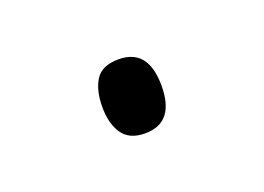

<svg xmlns="http://www.w3.org/2000/svg" viewBox="-33 -431 268 195"><g transform="rotate(-20 100.5 -333.0)"><path d="M69 -333Q69 -351 76 -362Q83 -373 101 -373Q133 -373 133 -333Q133 -293 101 -293Q84 -293 76.5 -304Q69 -315 69 -333Z"/></g></svg>

Font: Noto Sans Lao Condensed ExtraLight
Style: Regular
Weight: 200
Width: 3
Designer: Monotype Design Team
Foundry: Monotype Imaging Inc.
Version: Version 2.003; ttfautohint (v1.8.4.7-5d5b)